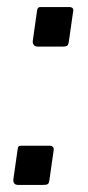

<svg xmlns="http://www.w3.org/2000/svg" viewBox="-20 -527 249 544"><path d="M175 -409Q174 -401 171 -398Q168 -395 157 -395H87Q79 -395 75.5 -400Q72 -405 73 -412L85 -497Q86 -503 88 -505Q90 -507 95 -507H177Q183 -507 186 -503.5Q189 -500 187 -493ZM120 -17Q119 -8 115.5 -5.5Q112 -3 101 -3H32Q23 -3 20 -8Q17 -13 18 -20L30 -104Q31 -111 33 -112.5Q35 -114 39 -114H122Q127 -114 130 -110.5Q133 -107 132 -101Z"/></svg>

Font: Libre Franklin
Style: Italic
Weight: 400
Italic angle: -8°
Designer: Pablo Impallari, Rodrigo Fuenzalida, Nhung Nguyen
Foundry: Impallari Type
Version: Version 3.000